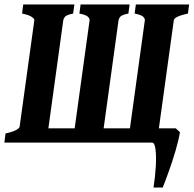

<svg xmlns="http://www.w3.org/2000/svg" viewBox="-22 -635 863 855"><path d="M779.3 -46.4Q773.4 -10.7 759.8 35.9Q746.1 82.5 730.2 126.7Q714.4 170.9 702.6 200.2H661.6Q669.4 149.9 671.9 104.2Q674.3 58.6 670.4 29.3Q666.5 0 655.3 0H-2.4L2.4 -40.5Q33.7 -47.4 49.1 -55.7Q64.5 -64 65.4 -70.8L130.9 -544.9Q131.8 -550.8 119.6 -559.6Q107.4 -568.4 76.2 -574.7L81.5 -615.2H309.1L303.7 -574.7Q273.4 -568.4 267.1 -560.1Q260.7 -551.8 259.8 -544.9L193.4 -63.5H310.5L377 -544.9Q377.9 -550.8 370.4 -559.6Q362.8 -568.4 331.5 -574.7L336.9 -615.2H555.2L549.8 -574.7Q519.5 -568.4 513.2 -560.1Q506.8 -551.8 505.9 -544.9L439.5 -63.5H556.6L623 -544.9Q624 -550.8 616.5 -559.6Q608.9 -568.4 577.6 -574.7L583 -615.2H820.3L814.9 -574.7Q754.4 -561.5 752 -544.9L685.5 -63.5H760.7Z"/></svg>

Font: Gentium Book Plus
Style: Bold Italic
Weight: 700
Italic angle: -8°
Designer: Victor Gaultney, Annie Olsen, Iska Routamaa, Becca Hirsbrunner
Foundry: SIL International
Version: Version 6.101